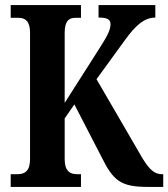

<svg xmlns="http://www.w3.org/2000/svg" viewBox="-20 -734 661 754"><path d="M22 0H298V-50H282C254 -50 234 -63 234 -109V-269L272 -324L379 -117C425 -24 454 0 561 0H621V-50H616C582 -50 560 -75 527 -134L359 -423L471 -577C510 -631 545 -665 590 -665V-714H367V-665C401 -665 414 -658 414 -639C414 -613 397 -586 366 -537L234 -330V-605C234 -651 250 -664 276 -664H298V-714H22V-664H53C79 -664 98 -651 98 -606V-109C98 -62 77 -50 49 -50H22Z"/></svg>

Font: Noto Serif Devanagari ExtraCondensed
Style: Bold
Weight: 700
Width: 2
Designer: Universal Thirst, Indian Type Foundry and the Monotype Design Team
Foundry: Monotype Imaging Inc.
Version: Version 2.004